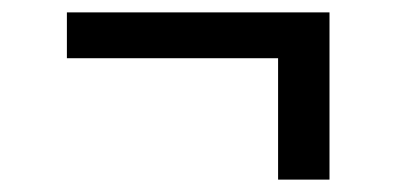

<svg xmlns="http://www.w3.org/2000/svg" viewBox="-20 -397 640 310"><path d="M429 -107V-303H88V-377H512V-107Z"/></svg>

Font: R Plex Mono
Style: Regular
Weight: 400
Monospace: yes
Designer: Belleve Invis
Foundry: Belleve Invis
Version: Version 31.8.0